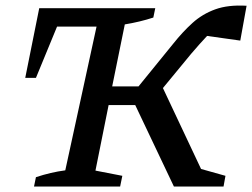

<svg xmlns="http://www.w3.org/2000/svg" viewBox="-20 -680 919 700"><path d="M614 0 473 -297H376L328 -58L426 -39L418 0H104L111 -34Q165 -52 218 -59L332 -583H188L111 -396H72L123 -650H546L539 -616Q490 -600 435 -591L389 -365H485L611 -520Q646 -564 682 -596.5Q718 -629 765 -646Q812 -663 879 -659L856 -532L735 -549Q722 -535 707.5 -519Q693 -503 677 -484L574 -359L713 -64L802 -39L795 0Z"/></svg>

Font: Piazzolla Medium
Style: Italic
Weight: 500
Italic angle: -11.3°
Designer: Juan Pablo del Peral
Foundry: Huerta Tipografica
Version: Version 1.330